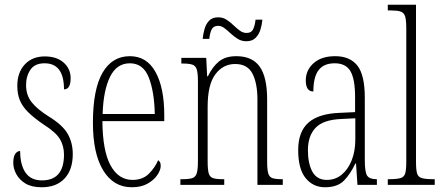

<svg xmlns="http://www.w3.org/2000/svg" viewBox="-20 -780 1862 810"><path d="M156 10Q114 10 88 -5.5Q62 -21 49 -45Q36 -69 36 -93Q36 -119 44.5 -131Q53 -143 65 -143Q65 -85 87.5 -52Q110 -19 157 -19Q250 -19 250 -128Q250 -163 233.5 -192Q217 -221 165 -254Q124 -282 99.5 -306Q75 -330 64 -356.5Q53 -383 53 -418Q53 -474 84.5 -508Q116 -542 169 -542Q219 -542 248.5 -516Q278 -490 278 -450Q278 -403 250 -403Q250 -513 168 -513Q127 -513 108.5 -486Q90 -459 90 -421Q90 -379 113 -349.5Q136 -320 185 -289Q244 -253 265.5 -215.5Q287 -178 287 -130Q287 -64 252.5 -27Q218 10 156 10Z M536 10Q459 10 415.5 -61Q372 -132 372 -262Q372 -403 412.5 -473Q453 -543 528 -543Q599 -543 636 -476.5Q673 -410 673 -294V-269H412Q413 -143 446.5 -82Q480 -21 539 -21Q582 -21 608 -47Q634 -73 647 -104Q651 -102 654.5 -96.5Q658 -91 658 -80Q658 -63 644 -42Q630 -21 603 -5.5Q576 10 536 10ZM633 -299Q631 -394 607.5 -453.5Q584 -513 528 -513Q472 -513 444 -455.5Q416 -398 413 -299Z M741 0V-24H749Q777 -24 791 -28.5Q805 -33 810 -49Q815 -65 815 -100V-438Q815 -472 810 -487.5Q805 -503 791 -507.5Q777 -512 750 -512H745V-536H850L854 -458H857Q876 -498 903.5 -520.5Q931 -543 977 -543Q1044 -543 1075.5 -499Q1107 -455 1107 -360V-100Q1107 -65 1111.5 -49Q1116 -33 1129.5 -28.5Q1143 -24 1169 -24H1173V0H1066V-360Q1066 -429 1045 -469.5Q1024 -510 972 -510Q921 -510 888.5 -466.5Q856 -423 856 -330V-99Q856 -65 860.5 -49Q865 -33 879 -28.5Q893 -24 920 -24H926V0ZM1019 -606Q999 -606 983 -616Q967 -626 953 -639Q939 -652 926.5 -661.5Q914 -671 900 -671Q880 -671 872.5 -655Q865 -639 863 -616H835Q837 -637 843 -658Q849 -679 862.5 -693Q876 -707 901 -707Q920 -707 935.5 -697Q951 -687 964.5 -674Q978 -661 991.5 -651Q1005 -641 1020 -641Q1041 -641 1048.5 -658Q1056 -675 1058 -697H1087Q1085 -675 1078.5 -654.5Q1072 -634 1058 -620Q1044 -606 1019 -606Z M1351 10Q1301 10 1269.5 -28.5Q1238 -67 1238 -147Q1238 -225 1281.5 -263Q1325 -301 1415 -304L1478 -307V-371Q1478 -446 1458.5 -479.5Q1439 -513 1392 -513Q1346 -513 1324 -484Q1302 -455 1302 -394Q1270 -394 1270 -441Q1270 -484 1303 -513.5Q1336 -543 1394 -543Q1456 -543 1487.5 -503.5Q1519 -464 1519 -367V-105Q1519 -52 1529.5 -38Q1540 -24 1568 -24H1570V0H1488L1482 -90H1479Q1459 -47 1431.5 -18.5Q1404 10 1351 10ZM1359 -21Q1395 -21 1422 -43.5Q1449 -66 1464 -104.5Q1479 -143 1479 -191V-281L1420 -278Q1344 -275 1311.5 -241Q1279 -207 1279 -146Q1279 -90 1298 -55.5Q1317 -21 1359 -21Z M1616 0V-24H1620Q1653 -24 1669 -28.5Q1685 -33 1689.5 -48.5Q1694 -64 1694 -98V-660Q1694 -695 1689 -711Q1684 -727 1669.5 -731.5Q1655 -736 1628 -736H1616V-760H1735V-98Q1735 -64 1739.5 -48.5Q1744 -33 1760 -28.5Q1776 -24 1809 -24H1814V0Z"/></svg>

Font: Noto Serif Bengali ExtraCondensed ExtraLight
Style: Regular
Weight: 200
Width: 2
Designer: Juan Bruce, Universal Thirst, Indian Type Foundry and the Monotype Design Team.
Foundry: Monotype Imaging Inc.
Version: Version 2.003; ttfautohint (v1.8.4.7-5d5b)